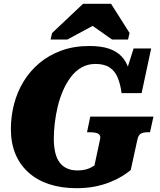

<svg xmlns="http://www.w3.org/2000/svg" viewBox="-20 -969 837 1006"><path d="M262 -242Q262 -281 267 -324Q272 -367 282.5 -411Q293 -455 310.5 -495Q328 -535 352 -566.5Q376 -598 408 -616Q440 -634 480 -634Q527 -634 555 -615Q583 -596 597 -561.5Q611 -527 617 -481H722L772 -715H680L626 -545L669 -523Q666 -571 654 -609Q642 -647 617 -673.5Q592 -700 551 -714Q510 -728 448 -728Q367 -728 301.5 -704Q236 -680 186.5 -638.5Q137 -597 103.5 -542Q70 -487 53.5 -423Q37 -359 37 -292Q37 -220 60.5 -163Q84 -106 129 -65.5Q174 -25 237.5 -4Q301 17 381 17Q433 17 476.5 8.5Q520 0 556 -14.5Q592 -29 619 -45.5Q646 -62 665 -78L700 -238Q705 -261 717.5 -268.5Q730 -276 752 -276H766L784 -358H453L436 -276H452Q470 -276 482.5 -273Q495 -270 501.5 -262Q508 -254 504 -238L475 -102Q469 -98 457 -91.5Q445 -85 427.5 -80.5Q410 -76 386 -76Q355 -76 331.5 -86.5Q308 -97 292.5 -117.5Q277 -138 269.5 -169.5Q262 -201 262 -242ZM562 -949H415L253 -796L245 -762H333L515 -860L426 -861L567 -762H651L659 -796Z"/></svg>

Font: Roboto Serif 20pt ExtraBold
Style: Italic
Weight: 800
Italic angle: -10°
Version: Version 1.007